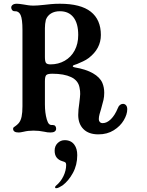

<svg xmlns="http://www.w3.org/2000/svg" viewBox="-20 -698 788 1026"><path d="M398 -84Q398 -111 404 -149Q408 -181 408.5 -195.5Q409 -210 405 -230Q398 -268 360 -286Q322 -304 260 -304Q234 -304 227 -296.5Q220 -289 220 -264V-140Q220 -95 230 -60Q235 -43 241.5 -36Q248 -29 260 -30H262Q271 -30 275.5 -24.5Q280 -19 280 -10Q280 -1 272.5 4.5Q265 10 250 10Q241 10 233 9Q225 8 217 6Q189 0 159 0Q130 0 106 6Q88 10 80 10Q50 10 50 -10Q50 -15 53.5 -18Q57 -21 62 -24Q66 -27 71 -31Q76 -35 80 -40Q91 -53 95.5 -75Q100 -97 100 -130V-538Q100 -596 90 -618Q80 -639 60 -638H58Q50 -638 45 -644Q40 -650 40 -658Q40 -666 47.5 -672Q55 -678 70 -678Q82 -678 106 -674Q117 -672 130.5 -670Q144 -668 159 -668Q179 -668 215 -672Q232 -674 253 -676Q274 -678 300 -678Q411 -678 465 -635.5Q519 -593 519 -511Q519 -438 454 -388Q441 -378 423.5 -370Q406 -362 392 -356L380 -352Q369 -349 369 -344Q369 -340 379 -338Q439 -328 476.5 -306.5Q514 -285 527 -255Q537 -231 537 -202Q537 -182 533 -164Q529 -146 520 -115Q514 -97 512 -88Q508 -73 508 -61Q508 -52 513.5 -46Q519 -40 529 -40Q551 -40 572.5 -61Q594 -82 610 -121Q614 -132 621.5 -137.5Q629 -143 637 -143Q647 -143 653.5 -135.5Q660 -128 660 -114Q660 -87 641.5 -55.5Q623 -24 588 -2Q553 20 506 20Q454 20 426 -8Q398 -36 398 -84ZM398 -511Q398 -573 372.5 -605.5Q347 -638 300 -638Q272 -638 252.5 -626Q233 -614 225 -592Q220 -570 220 -548V-394Q220 -369 226 -361.5Q232 -354 250 -354Q292 -354 326 -373.5Q360 -393 379 -428.5Q398 -464 398 -511ZM274.4 302.2Q274.4 298.2 279.2 294.2Q304.8 273.4 319.2 243Q333.6 212.6 333.6 183Q333.6 173.4 328.8 169.8Q324 166.2 314.4 163.8Q313.6 163 312 163Q293.6 157.4 282.8 143.8Q272 130.2 272 107Q272 82.2 288 66.6Q304 51 325.6 51Q360 51 377.6 75.8Q392.8 96.6 392.8 131Q392.8 183.8 369.6 226.2Q346.4 268.6 314.4 292.6Q304.8 299 295.6 303.4Q286.4 307.8 280 307.8Q274.4 307.8 274.4 302.2Z"/></svg>

Font: Raigarh
Style: Regular
Weight: 400
Designer: jaikishan Patel
Foundry: MagicType
Version: Version 1.000;FEAKit 1.0